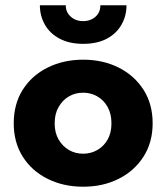

<svg xmlns="http://www.w3.org/2000/svg" viewBox="-20 -697 629 727"><path d="M32 -230Q32 -158 66 -104Q100 -50 160 -20Q220 10 295 10Q370 10 429.5 -20Q489 -50 523.5 -104Q558 -158 558 -230Q558 -303 523.5 -357Q489 -411 429.5 -441Q370 -471 295 -471Q220 -471 160 -441Q100 -411 66 -357Q32 -303 32 -230ZM187 -230Q187 -266 202 -292Q217 -318 241 -332Q265 -346 295 -346Q324 -346 348.5 -332Q373 -318 387.5 -292Q402 -266 402 -230Q402 -194 387.5 -168.5Q373 -143 348.5 -129Q324 -115 295 -115Q265 -115 241 -129Q217 -143 202 -168.5Q187 -194 187 -230ZM131 -677Q131 -637 150 -603.5Q169 -570 206 -550.5Q243 -531 295 -531Q348 -531 384.5 -550.5Q421 -570 440 -603.5Q459 -637 459 -677H360Q360 -659 352 -646Q344 -633 329 -625Q314 -617 295 -617Q275 -617 260.5 -625Q246 -633 237.5 -646Q229 -659 229 -677Z"/></svg>

Font: Glinicke Jost Bold
Style: Bold
Weight: 700
Version: Version 3.710